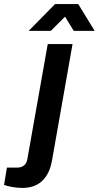

<svg xmlns="http://www.w3.org/2000/svg" viewBox="-123 -743 486 945"><path d="M18 -591H127L197 -661L240 -591H343L262 -723H148ZM-13 182C85 182 121 114 133 47L234 -526H112L12 38C7 68 -10 82 -40 82H-89L-103 167C-83 175 -44 182 -13 182Z"/></svg>

Font: Archivo SemiBold
Style: Italic
Weight: 600
Italic angle: -10°
Designer: Hector Gatti
Foundry: Omnibus-Type
Version: Version 2.001